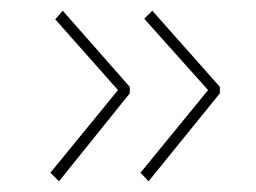

<svg xmlns="http://www.w3.org/2000/svg" viewBox="-20 -408 478 358"><path d="M257 -70 242 -86 368 -240 249 -373 264 -388 390 -246V-234ZM90 -70 74 -86 200 -240 83 -372 97 -388 222 -246V-234Z"/></svg>

Font: Inconsolata SemiCondensed ExtraLight
Style: Regular
Weight: 200
Width: 4
Monospace: yes
Designer: Raph Levien, Cyreal, Brenton Simpson
Foundry: Raph Levien, Cyreal, Google
Version: Version 3.100; ttfautohint (v1.8.4.7-5d5b)